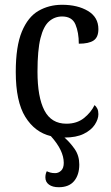

<svg xmlns="http://www.w3.org/2000/svg" viewBox="-20 -566 466 804"><path d="M226 218Q200 218 185 207Q170 196 170 177Q170 162 176 151Q182 154 190.5 156.5Q199 159 211 159Q225 159 236 148.5Q247 138 247 116Q247 64 193 4Q126 -12 86 -76.5Q46 -141 46 -265Q46 -372 71.5 -433.5Q97 -495 141 -520.5Q185 -546 240 -546Q305 -546 348.5 -520Q392 -494 392 -444Q392 -410 372 -396.5Q352 -383 310 -383Q310 -430 296 -463.5Q282 -497 240 -497Q209 -497 185.5 -476.5Q162 -456 149.5 -406Q137 -356 137 -266Q137 -159 166 -103.5Q195 -48 258 -48Q302 -48 331.5 -71.5Q361 -95 376 -126Q383 -120 387.5 -111Q392 -102 392 -88Q392 -67 377 -44Q362 -21 330.5 -5.5Q299 10 250 10Q274 31 293 58.5Q312 86 312 123Q312 166 290.5 192Q269 218 226 218Z"/></svg>

Font: Noto Serif Condensed
Style: Regular
Weight: 400
Width: 3
Designer: Monotype Design Team
Foundry: Monotype Imaging Inc.
Version: Version 2.013; ttfautohint (v1.8.4.7-5d5b)